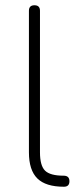

<svg xmlns="http://www.w3.org/2000/svg" viewBox="-20 -710 314 730"><path d="M223 0Q154 0 122 -31.5Q90 -63 90 -131V-669Q90 -690 111 -690Q132 -690 132 -669V-131Q132 -80 151.5 -61Q171 -42 222 -42Q244 -42 244 -21Q244 0 223 0Z"/></svg>

Font: Jura Light
Style: Regular
Weight: 300
Designer: Daniel Johnson, Alexei Vanyashin
Foundry: Daniel Johnson
Version: Version 5.103